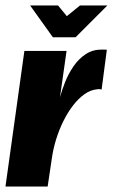

<svg xmlns="http://www.w3.org/2000/svg" viewBox="-29 -681 412 701"><path d="M-9 0 60 -495H214L190 -326Q197 -352 209 -382Q221 -412 239.5 -439Q258 -466 283.5 -483Q309 -500 342 -500Q346 -500 352 -500Q358 -500 361 -499L342 -354Q340 -355 335.5 -355.5Q331 -356 326 -355Q302 -353 280 -337.5Q258 -322 238.5 -297Q219 -272 203 -240Q187 -208 176 -172.5Q165 -137 160 -101L145 0ZM164 -545 81 -661H183L215 -622L263 -661H363L247 -545Z"/></svg>

Font: Alumni Sans Thin Black
Style: Italic
Weight: 900
Italic angle: -8°
Version: Version 1.016